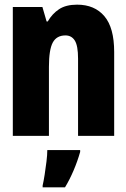

<svg xmlns="http://www.w3.org/2000/svg" viewBox="-20 -583 540 824"><path d="M35 0V-553H162L180 -491H185Q204 -524 233.5 -543.5Q263 -563 311 -563Q386 -563 428 -513.5Q470 -464 470 -360V0H315V-331Q315 -387 301 -409Q287 -431 261 -431Q223 -431 206.5 -400.5Q190 -370 190 -296V0ZM163 213Q167 196 171.5 167.5Q176 139 179.5 110Q183 81 183 61H324V69Q313 108 296 148Q279 188 259 221H163Z"/></svg>

Font: Noto Sans Mono ExtraCondensed Black
Style: Regular
Weight: 900
Width: 2
Designer: Monotype Design Team
Foundry: Monotype Imaging Inc.
Version: Version 2.014